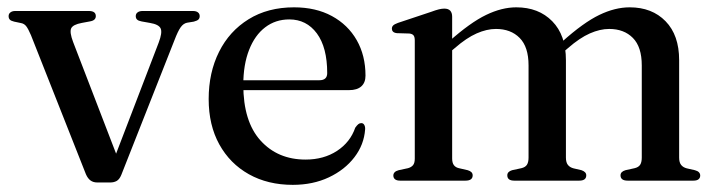

<svg xmlns="http://www.w3.org/2000/svg" viewBox="-20 -493 1958 524"><path d="M281 5H245.5Q234.5 5 227 -0.5Q219.5 -6 214.5 -17.5L64.5 -397Q57 -414.5 51.5 -421.5Q46 -428.5 37.5 -430L18.5 -434Q10 -436 6.8 -439.5Q3.5 -443 3.5 -449Q3.5 -455.5 8.5 -459.2Q13.5 -463 21.5 -463H222.5Q241.5 -463 241.5 -449Q241.5 -443.5 237.8 -439.8Q234 -436 225 -434.5L203.5 -430.5Q179 -426 174.2 -415.5Q169.5 -405 179.5 -378.5L305 -52.5L283 -37.5L413 -376.5Q423.5 -404 418.5 -415.2Q413.5 -426.5 389 -430.5L366.5 -434.5Q358 -436 354.2 -439.5Q350.5 -443 350.5 -449Q350.5 -455.5 355.5 -459.2Q360.5 -463 369 -463H506.5Q515.5 -463 520.2 -459.2Q525 -455.5 525 -449Q525 -443.5 521.8 -440Q518.5 -436.5 509 -434L490.5 -431Q480.5 -429 473 -418.5Q465.5 -408 456 -383L311 -15.5Q306 -3.5 298.5 0.8Q291 5 281 5Z M977.5 -286.5Q977.5 -267.5 966 -257.2Q954.5 -247 932.5 -247H615V-274H851.5Q873 -274 873 -293.5Q873 -363.5 844.8 -401.8Q816.5 -440 769.5 -440Q732 -440 703.8 -418.5Q675.5 -397 659.8 -356.8Q644 -316.5 644 -261.5Q644 -161.5 691 -109.5Q738 -57.5 814 -57.5Q863.5 -57.5 899.8 -81.2Q936 -105 949.5 -144.5Q954.5 -151.5 958 -154.2Q961.5 -157 966 -157Q971.5 -157 974.2 -152Q977 -147 976.5 -140Q973.5 -98 947.2 -63.8Q921 -29.5 877.5 -9Q834 11.5 779 11.5Q711 11.5 659.2 -17.5Q607.5 -46.5 578.5 -99Q549.5 -151.5 549.5 -222.5Q549.5 -295 577.8 -351.5Q606 -408 658.5 -440.5Q711 -473 782.5 -473Q842 -473 885.8 -449.2Q929.5 -425.5 953.5 -383.5Q977.5 -341.5 977.5 -286.5Z M1214 -447.5V-60.5Q1214 -48.5 1218.8 -42.2Q1223.5 -36 1232.5 -34L1256.5 -28.5Q1270 -24.5 1270 -14.5Q1270 0 1250.5 0H1072Q1062.5 0 1058 -3.8Q1053.5 -7.5 1053.5 -14Q1053.5 -19 1057 -22.8Q1060.5 -26.5 1068 -28.5L1093.5 -34Q1102.5 -36.5 1107.2 -42.2Q1112 -48 1112 -60V-382.5Q1112 -392 1108.8 -396.2Q1105.5 -400.5 1097.5 -401.5L1063 -402.5Q1055.5 -403.5 1052.5 -406.8Q1049.5 -410 1049.5 -414.5Q1049.5 -420 1053 -423.5Q1056.5 -427 1066 -430.5L1156 -460.5Q1169.5 -465.5 1177.8 -467.5Q1186 -469.5 1192.5 -469.5Q1203.5 -469.5 1208.8 -463.8Q1214 -458 1214 -447.5ZM1200.5 -344.5 1184.5 -361 1205 -379.5Q1263.5 -431.5 1306.5 -452.2Q1349.5 -473 1389 -473Q1450 -473 1487.2 -435Q1524.5 -397 1524.5 -329V-63Q1524.5 -49.5 1530 -42.8Q1535.5 -36 1545.5 -33.5L1567 -28.5Q1580 -24 1580 -14.5Q1580 0 1561 0H1383.5Q1364.5 0 1364.5 -14.5Q1364.5 -24.5 1377.5 -28.5L1403 -34Q1413.5 -36.5 1418 -43.2Q1422.5 -50 1422.5 -63V-314.5Q1422.5 -365 1398.2 -389.5Q1374 -414 1333.5 -414Q1308.5 -414 1280.8 -401.8Q1253 -389.5 1221.5 -362ZM1510 -344.5 1493.5 -361 1514.5 -379.5Q1572.5 -431.5 1615.5 -452.2Q1658.5 -473 1698.5 -473Q1759.5 -473 1796.5 -435Q1833.5 -397 1833.5 -329V-63Q1833.5 -49.5 1839 -42.8Q1844.5 -36 1854.5 -33.5L1876.5 -28.5Q1884 -26.5 1887.5 -22.8Q1891 -19 1891 -14Q1891 -7.5 1886.5 -3.8Q1882 0 1872.5 0H1693Q1673.5 0 1673.5 -14.5Q1673.5 -24.5 1687 -28.5L1712 -34Q1722.5 -36.5 1727 -43.2Q1731.5 -50 1731.5 -63V-314.5Q1731.5 -365 1707.2 -389.5Q1683 -414 1642.5 -414Q1617.5 -414 1589.8 -401.8Q1562 -389.5 1530.5 -362Z"/></svg>

Font: Fraunces 48pt
Style: Regular
Weight: 400
Version: Version 1.000;[b76b70a41]